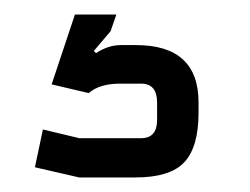

<svg xmlns="http://www.w3.org/2000/svg" viewBox="-20 -20 344 264"><path d="M39 158 89 170H174Q196 170 196 145V121Q196 95 174 95H145Q117 95 102 108L51 96L83 0H140L132 23L109 50L112 53Q129 42 146 42H167Q253 42 253 121V135Q253 182 233.5 203Q214 224 166 224H89L28 210Z"/></svg>

Font: Strong
Style: Regular
Weight: 400
Designer: Roman Shchyukin (Gaslight Type Foundry)
Foundry: Cyreal (www.cyreal.org)
Version: Version 1.001